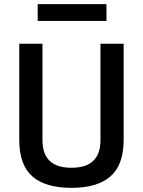

<svg xmlns="http://www.w3.org/2000/svg" viewBox="-20 -896 690 927"><path d="M185 -219Q185 -86 325 -86Q465 -86 465 -219V-685H577V-221Q577 -100 513.5 -44.5Q450 11 324.5 11Q199 11 136 -44.5Q73 -100 73 -221V-685H185ZM162 -795V-876H494V-795Z"/></svg>

Font: Titillium Web[RUS by Daymarius]
Style: Regular
Weight: 600
Designer: Cyrillization by Daymarius
Foundry: Cyrillization by Daymarius
Version: Version 1.002 September 11, 2018